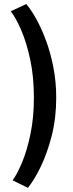

<svg xmlns="http://www.w3.org/2000/svg" viewBox="-20 -719 358 946"><path d="M117.5 206.5 42 169.5Q64.5 139.5 89 80.8Q113.5 22 130.2 -59.2Q147 -140.5 147 -237.5Q147 -341 128.8 -426Q110.5 -511 84 -571.8Q57.5 -632.5 33 -663.5L109.5 -699Q133.5 -671 159.2 -624.5Q185 -578 207.2 -517.8Q229.5 -457.5 243.2 -386.5Q257 -315.5 257 -237.5Q257 -136.5 234.5 -49Q212 38.5 179.8 104.2Q147.5 170 117.5 206.5Z"/></svg>

Font: League Spartan Thin SemiBold
Style: Regular
Weight: 600
Version: Version 2.002